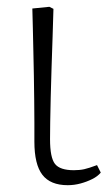

<svg xmlns="http://www.w3.org/2000/svg" viewBox="-20 -530 320 564"><path d="M179 14Q128 14 104.5 -16.5Q81 -47 81 -114Q81 -138 81 -169.5Q81 -201 80.5 -236Q80 -271 79.5 -307.5Q79 -344 78 -379.5Q77 -415 76.5 -447Q76 -479 75 -505L125 -510L137 -504Q136 -466 134.5 -422Q133 -378 131.5 -332.5Q130 -287 129 -245Q128 -203 127.5 -171Q127 -139 127 -121Q127 -67 141.5 -48.5Q156 -30 197 -30Q214 -30 227.5 -33Q241 -36 265 -45L276 -23Q267 -12 251 -4Q235 4 216.5 9Q198 14 179 14Z"/></svg>

Font: Literata 18pt ExtraLight
Style: Regular
Weight: 250
Designer: Latin by Veronika Burian and Jose Scaglione. Greek by Irene Vlachou. Cyrillic by Vera Evstafieva.
Foundry: TypeTogether
Version: Version 3.103;gftools[0.9.29]